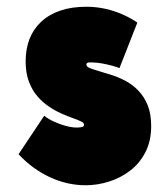

<svg xmlns="http://www.w3.org/2000/svg" viewBox="-20 -534 468 569"><path d="M334 -332 387 -467Q370 -479 346 -490Q322 -501 294 -507.5Q266 -514 236 -514Q192 -514 158.5 -502.5Q125 -491 102 -469.5Q79 -448 67.5 -418.5Q56 -389 56 -352Q56 -318 65.5 -292.5Q75 -267 90.5 -249Q106 -231 124.5 -218.5Q143 -206 161 -198Q179 -190 194.5 -184.5Q210 -179 219.5 -174.5Q229 -170 229 -165Q229 -162 227.5 -160Q226 -158 223 -157.5Q220 -157 216.5 -156.5Q213 -156 208 -156Q193 -156 174.5 -161Q156 -166 139 -174Q122 -182 111 -191L35 -77Q76 -33 127.5 -9Q179 15 234 15Q269 15 303.5 4Q338 -7 366 -28.5Q394 -50 411 -83Q428 -116 428 -160Q428 -197 417.5 -222.5Q407 -248 390 -265.5Q373 -283 352.5 -294Q332 -305 311.5 -311.5Q291 -318 274 -323Q257 -328 246.5 -332Q236 -336 236 -343Q236 -345 237 -346Q238 -347 239.5 -348Q241 -349 244 -349Q247 -349 251 -349Q266 -349 282.5 -346Q299 -343 313.5 -339Q328 -335 334 -332Z"/></svg>

Font: Advent Pro Black
Style: Regular
Weight: 900
Version: Version 3.000